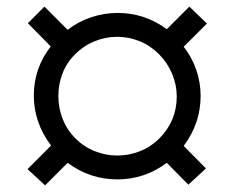

<svg xmlns="http://www.w3.org/2000/svg" viewBox="-20 -631 680 579"><path d="M116 -72 63 -121 134 -192Q82 -261 82 -343Q82 -425 133 -491L64 -561L114 -611L184 -541Q216 -566 255 -579Q294 -592 335 -592Q416 -592 483 -543L551 -611L604 -560L534 -490Q559 -458 572 -420Q585 -382 585 -342Q585 -259 534 -191L601 -123L548 -74L483 -140Q416 -90 334 -90Q251 -90 184 -140ZM460 -213Q513 -266 513 -340Q513 -375 499 -408.5Q485 -442 459 -468Q433 -494 400.5 -507Q368 -520 333 -520Q298 -520 265 -506.5Q232 -493 206 -467Q181 -442 168.5 -409.5Q156 -377 156 -342Q156 -305 169 -272Q182 -239 207 -214Q233 -188 266 -175Q299 -162 334 -162Q369 -162 402 -175Q435 -188 460 -213Z"/></svg>

Font: Open Sauce Sans
Style: Italic
Weight: 400
Italic angle: -10°
Designer: Alfredo Marco Pradil
Foundry: Creative Sauce Fz LLC
Version: Version 1.477